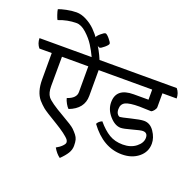

<svg xmlns="http://www.w3.org/2000/svg" viewBox="-201 -1075 1477 1446"><g transform="rotate(20 537.0 -352.0)"><path d="M426 185Q395 163 371 121Q399 106 416.5 88Q434 70 434 59Q434 48 428 39Q422 30 409 19Q396 8 383 -2Q370 -12 348.5 -26Q327 -40 312 -49Q213 -108 190 -127Q167 -146 144 -172Q99 -226 99 -324V-537H0Q-26 -569 -26 -611H392Q372 -654 346 -695.5Q320 -737 278 -775Q236 -813 198 -813Q125 -813 55 -785Q49 -794 40 -820.5Q31 -847 29 -863Q48 -871 90.5 -880Q133 -889 171 -889Q209 -889 250.5 -867.5Q292 -846 323 -815Q354 -784 382 -744Q426 -681 455 -611H575Q600 -579 600 -537H475V-330Q475 -227 362 -184Q351 -193 338 -216Q325 -239 321 -257Q392 -281 392 -330V-537H181L180 -302Q180 -247 201 -219Q225 -187 337 -123Q423 -74 442 -55Q461 -36 473.5 -20Q486 -4 491 14Q496 32 496 63Q496 94 478.5 122.5Q461 151 426 185Z M459.5 -720Q434 -698 423 -698Q412 -698 390 -723.5Q368 -749 368 -760Q368 -771 393.5 -793Q419 -815 429.5 -815Q440 -815 462.5 -788.5Q485 -762 485 -752Q485 -742 459.5 -720Z M953 -381 858 -384Q779 -384 747 -368.5Q715 -353 715 -312Q715 -287 725.5 -273.5Q736 -260 746 -260Q756 -260 827 -277.5Q898 -295 928 -295Q977 -295 1009 -248Q1041 -201 1041 -153Q1041 -86 988 -43Q935 0 855 0Q705 0 595 -150Q605 -172 633 -184Q680 -128 726.5 -100Q773 -72 836.5 -72Q900 -72 942 -105Q984 -138 984 -179Q984 -220 945 -220Q927 -220 864.5 -202.5Q802 -185 779 -185Q733 -185 689.5 -234Q646 -283 646 -342Q646 -456 785 -456H904V-537H565Q539 -569 539 -611H1074Q1100 -580 1100 -537H986V-425Q985 -413 974 -399Q963 -385 953 -381Z"/></g></svg>

Font: Karma Medium
Style: Regular
Weight: 500
Designer: Joana Correia
Foundry: Indian Type Foundry
Version: Version 1.202;PS 1.0;hotconv 1.0.78;makeotf.lib2.5.61930; tt